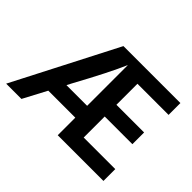

<svg xmlns="http://www.w3.org/2000/svg" viewBox="-132 -928 1182 1182"><g transform="rotate(45 458.5 -337.0)"><path d="M147 0H14L361 -674H857V-571H586V-388H827V-286H586V-103H861V0H463V-153H228ZM298 -285 283 -256H463V-611Q416 -501 298 -285Z"/></g></svg>

Font: Hind Siliguri SemiBold
Style: Regular
Weight: 600
Designer: Jyotish Sonowal
Foundry: Indian Type Foundry
Version: Version 1.001;PS 1.0;hotconv 1.0.86;makeotf.lib2.5.63406; tt